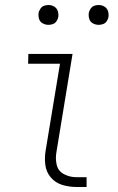

<svg xmlns="http://www.w3.org/2000/svg" viewBox="-20 -745 472 765"><path d="M284 0H325V-39H284Q258 -39 235 -51Q212 -63 206 -88Q200 -113 205 -140L269 -530H93L92 -491H219L162 -146Q157 -117 160.5 -88.5Q164 -60 182 -38.5Q200 -17 227.5 -8.5Q255 0 284 0ZM373 -646Q382 -646 390.5 -649Q399 -652 404.5 -659.5Q410 -667 412 -676Q414 -688 410.5 -700Q407 -712 396.5 -718.5Q386 -725 373 -725Q364 -725 355.5 -722Q347 -719 341.5 -711Q336 -703 334 -695Q332 -682 335.5 -670Q339 -658 350 -652Q361 -646 373 -646ZM173 -646Q182 -646 190.5 -649Q199 -652 204.5 -659.5Q210 -667 212 -676Q214 -688 210.5 -700Q207 -712 196.5 -718.5Q186 -725 173 -725Q164 -725 155.5 -722Q147 -719 141.5 -711Q136 -703 134 -695Q132 -682 135.5 -670Q139 -658 150 -652Q161 -646 173 -646Z"/></svg>

Font: Iosevka Sparkle XLtObl
Style: Regular
Weight: 200
Italic angle: -9°
Designer: Belleve Invis
Foundry: Belleve Invis
Version: Version 4.5.0; ttfautohint (v1.8.3)